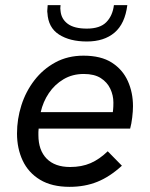

<svg xmlns="http://www.w3.org/2000/svg" viewBox="-20 -717 581 745"><path d="M250 8Q181 8 135.5 -19.5Q90 -47 68 -94Q46 -141 46 -199Q46 -255 63 -308.5Q80 -362 113.5 -405.5Q147 -449 195 -475Q243 -501 304 -501Q372 -501 414 -474Q456 -447 476 -402.5Q496 -358 496 -305Q496 -286 493 -261Q490 -236 485 -218H130Q129 -211 129 -205Q129 -199 129 -193Q129 -134 161 -101.5Q193 -69 252 -69Q297 -69 331.5 -84Q366 -99 398 -130L453 -74Q406 -31 357.5 -11.5Q309 8 250 8ZM416 -266Q418 -283 419 -293Q420 -303 420 -319Q420 -347 408 -372.5Q396 -398 371 -414Q346 -430 305 -430Q261 -430 226.5 -409.5Q192 -389 169.5 -355.5Q147 -322 138 -282H442ZM317 -556Q251 -556 209 -583Q167 -610 164 -667Q163 -670 163.5 -677Q164 -684 165 -697H215Q214 -691 214 -685Q214 -679 215 -674Q218 -643 243 -624.5Q268 -606 317 -606Q368 -606 392.5 -631Q417 -656 422 -697H474Q465 -625 424.5 -590.5Q384 -556 317 -556Z"/></svg>

Font: Hanken Grotesk
Style: Italic
Weight: 400
Italic angle: -8°
Designer: Alfredo Marco Pradil
Foundry: Hanken Design Co.
Version: Version 3.013